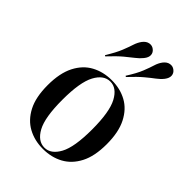

<svg xmlns="http://www.w3.org/2000/svg" viewBox="-199 -759 865 865"><g transform="rotate(45 233.5 -327.0)"><path d="M233.1 11.3Q179.8 11.3 137.5 -11.7Q95.2 -34.7 70.2 -82.7Q45.2 -130.6 45.2 -207.3Q45.2 -283.9 70.2 -332.7Q95.2 -381.5 137.9 -404.4Q180.6 -427.4 233.9 -427.4Q287.9 -427.4 329.8 -404.4Q371.8 -381.5 396.8 -332.7Q421.8 -283.9 421.8 -207.3Q421.8 -130.6 396.8 -82.7Q371.8 -34.7 329.4 -11.7Q287.1 11.3 233.1 11.3ZM233.9 2.4Q275 2.4 301.6 -46.4Q328.2 -95.2 328.2 -207.3Q328.2 -319.4 301.6 -369Q275 -418.5 233.9 -418.5Q191.9 -418.5 165.3 -369Q138.7 -319.4 138.7 -207.3Q138.7 -95.2 165.3 -46.4Q191.9 2.4 233.9 2.4ZM268.5 -482.3 263.7 -485.5Q291.9 -529.8 303.6 -559.3Q315.3 -588.7 321.4 -608.9Q327.4 -629 338.7 -644.4Q351.6 -661.3 367.7 -664.1Q383.9 -666.9 396 -657.3Q408.9 -647.6 410.1 -632.7Q411.3 -617.7 398.4 -600.8Q386.3 -585.5 369.4 -573Q352.4 -560.5 328.2 -540.3Q304 -520.2 268.5 -482.3ZM137.1 -482.3 132.3 -485.5Q159.7 -529.8 171.4 -559.3Q183.1 -588.7 189.5 -608.9Q196 -629 207.3 -644.4Q220.2 -661.3 236.3 -664.1Q252.4 -666.9 264.5 -657.3Q277.4 -647.6 278.6 -632.7Q279.8 -617.7 266.1 -600.8Q254 -585.5 237.5 -573Q221 -560.5 196.8 -540.3Q172.6 -520.2 137.1 -482.3Z"/></g></svg>

Font: Playfair 144pt SemiCondensed Medium
Style: Regular
Weight: 500
Width: 4
Designer: Claus Eggers Sørensen
Foundry: Claus Eggers Sørensen
Version: Version 2.203